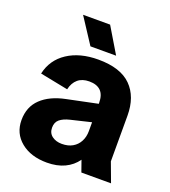

<svg xmlns="http://www.w3.org/2000/svg" viewBox="-133 -807 810 916"><g transform="rotate(20 272.5 -349.0)"><path d="M209.3 12Q127.9 12 77.5 -29.2Q27 -70.3 27 -138.1Q27 -205.2 70.6 -246.8Q114.1 -288.4 192.1 -304.3L396.1 -346.7V-254.6L243.8 -218.1Q211.1 -210.1 193.7 -195.5Q176.4 -180.9 176.4 -153.9Q176.4 -126.1 196.4 -111.2Q216.4 -96.4 246 -96.4Q278.2 -96.4 300.5 -109.4Q322.8 -122.3 334.9 -145.3Q347.1 -168.3 347.1 -197.7V-341.1Q347.1 -381.5 327.3 -401.5Q307.4 -421.5 268.8 -421.5Q233 -421.5 211.1 -402.9Q189.2 -384.3 181.5 -349.9L39.1 -378.2Q55.3 -451.9 117.7 -493Q180.1 -534.2 273.8 -534.2Q386.6 -534.2 440.9 -480Q495.1 -425.9 495.1 -329.8V-98.3L531.7 0H381.1L360.8 -57.6Q337.3 -24.1 299 -6Q260.7 12 209.3 12ZM268.6 -710 346.2 -580.5H215.9L131.3 -710Z"/></g></svg>

Font: TikTok Sans Light
Style: Regular
Weight: 300
Version: Version 4.000